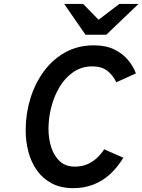

<svg xmlns="http://www.w3.org/2000/svg" viewBox="-20 -941 721 972"><path d="M350.5 11.5Q288.5 11.5 243 -12.2Q197.5 -36 168 -77Q138.5 -118 124.2 -170.8Q110 -223.5 110 -281.5Q110 -364.5 133.5 -441.5Q157 -518.5 201.8 -579.5Q246.5 -640.5 310.5 -676Q374.5 -711.5 455.5 -711.5Q516.5 -711.5 559.2 -690.2Q602 -669 628.8 -636.5Q655.5 -604 668 -569.5L569 -524.5Q551 -562 522 -583.5Q493 -605 448 -605Q393.5 -605 351.8 -576.5Q310 -548 282 -501.5Q254 -455 239.8 -399.5Q225.5 -344 225.5 -289.5Q225.5 -240 239.2 -196.2Q253 -152.5 282.2 -125Q311.5 -97.5 359 -97.5Q394.5 -97.5 422.5 -109.8Q450.5 -122 471.5 -142Q492.5 -162 507.5 -185L604.5 -142.5Q575 -94 537.8 -59.8Q500.5 -25.5 453.8 -7Q407 11.5 350.5 11.5ZM413 -765 305 -921H401L479 -841L584 -921H681L518 -765Z"/></svg>

Font: Overpass SemiBold
Style: Italic
Weight: 600
Italic angle: -10°
Designer: Delve Withrington, Dave Bailey, Thomas Jockin
Foundry: Delve Fonts LLC
Version: Version 4.000